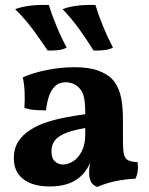

<svg xmlns="http://www.w3.org/2000/svg" viewBox="-20 -735 593 764"><path d="M367 9Q349.4 2.2 342 -11.7Q334.6 -25.6 334.6 -48.8Q334.6 -61.4 337.1 -78.7Q339.6 -96 345 -111.4L348.2 -115Q340.4 -87 327.2 -65.2Q314 -43.4 295.8 -28.8Q275.2 -11.4 245.9 -2.2Q216.6 7 178.4 7Q110.6 7 72.8 -22.1Q35 -51.2 35 -105.6Q35 -144 52.6 -171.5Q70.2 -199 100.3 -218.1Q130.4 -237.2 167.3 -249.1Q204.2 -261 243.5 -268.2Q282.8 -275.4 319.2 -280.6Q319.2 -308.4 317.4 -327.2Q315.6 -346 310.8 -359.5Q306 -373 297 -383Q285.6 -396.2 271 -401.9Q256.4 -407.6 241.6 -407.6Q214.6 -407.6 198.3 -391.3Q182 -375 174 -349.5Q166 -324 163.2 -295.8Q137.8 -295.8 116 -297.6Q94.2 -299.4 77 -306.4Q79 -333.2 78.1 -364.5Q77.2 -395.8 70.8 -427.4Q113.2 -446 168.8 -456.8Q224.4 -467.6 274.4 -467.6Q334.8 -467.6 370.6 -454.1Q406.4 -440.6 424.8 -421.8Q446 -401 457.6 -363.5Q469.2 -326 469.2 -256V-172.4Q469.2 -139.6 473.2 -121.7Q477.2 -103.8 489.8 -97.4Q502.4 -91 527.6 -89.6Q530 -72.4 528.1 -55.2Q526.2 -38 518.6 -23.8Q480.4 -22.4 440.9 -14.4Q401.4 -6.4 367 9ZM231 -80.4Q251.2 -80.4 271.5 -93.4Q291.8 -106.4 305.5 -133.2Q319.2 -160 319.2 -200.4V-225.8Q288.4 -220.4 263.6 -213.1Q238.8 -205.8 221.1 -195.4Q203.4 -185 194.1 -170Q184.8 -155 184.8 -133.4Q184.8 -104.8 198.6 -92.6Q212.4 -80.4 231 -80.4ZM352.4 -533.8Q323.4 -580 294.9 -619.6Q266.4 -659.2 229 -698.6Q257.4 -709.2 291.6 -712.9Q325.8 -716.6 359.8 -715Q371.6 -675.6 389.8 -630.9Q408 -586.2 429.6 -545.4Q414.6 -538 396 -535.7Q377.4 -533.4 352.4 -533.8ZM169.6 -533.8Q138.8 -580 109.4 -619.6Q80 -659.2 40.2 -698.6Q69.2 -709.2 104 -712.9Q138.8 -716.6 174.6 -715Q186.4 -675.6 204.9 -630.9Q223.4 -586.2 245.6 -545.4Q230.6 -538 212.3 -535.7Q194 -533.4 169.6 -533.8Z"/></svg>

Font: Vollkorn
Style: Regular
Weight: 400
Designer: Friedrich Althausen
Foundry: Friedrich Althausen
Version: Version 4.104